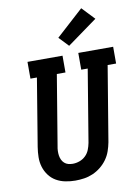

<svg xmlns="http://www.w3.org/2000/svg" viewBox="-105 -1062 824 1139"><g transform="rotate(-10 306.5 -492.5)"><path d="M255 8Q225 8 195 2Q165 -4 140 -18.5Q115 -33 97.5 -56.5Q80 -80 71.5 -108Q63 -136 63.5 -166.5Q64 -197 69 -228L136 -634H97V-735H308V-634H256L186 -212Q183 -198 182.5 -183.5Q182 -169 184 -155.5Q186 -142 191.5 -130Q197 -118 207 -109Q217 -100 230 -96.5Q243 -93 257 -93Q278 -93 298.5 -100.5Q319 -108 334.5 -123Q350 -138 358 -158Q366 -178 370 -199L442 -634H403V-735H613V-634H562L487 -182Q482 -156 473 -130Q464 -104 447.5 -81Q431 -58 408.5 -40Q386 -22 360.5 -11Q335 0 308 4Q281 8 255 8ZM357 -786 302 -844 466 -993 538 -917Z"/></g></svg>

Font: Iosevka Slab Extended Oblique
Style: Bold
Weight: 700
Width: 7
Italic angle: -9°
Monospace: yes
Designer: Belleve Invis
Foundry: Belleve Invis
Version: Version 11.1.1; ttfautohint (v1.8.3)